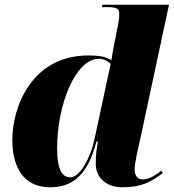

<svg xmlns="http://www.w3.org/2000/svg" viewBox="-20 -780 733 810"><path d="M191 10C275 10 347 -28 387 -183H393C388 -151 384 -134 384 -90C384 -27 431 10 497 10C580 10 618 -14 667 -50L660 -60C646 -48 613 -23 583 -23C562 -23 548 -36 548 -66C548 -94 564 -159 572 -195L693 -760H412L410 -750H434C482 -750 483 -737 483 -720C483 -705 481 -689 477 -670L460 -585C458 -573 452 -543 450 -526C424 -541 401 -546 353 -546C114 -546 32 -329 32 -190C32 -78 77 10 191 10ZM277 -32C246 -32 221 -56 221 -156C221 -337 298 -532 397 -532C416 -532 433 -524 447 -511L378 -190C363 -120 319 -32 277 -32Z"/></svg>

Font: Noto Serif Display Black
Style: Italic
Weight: 900
Italic angle: -12°
Designer: Monotype Design Team
Foundry: Monotype Imaging Inc.
Version: Version 2.009